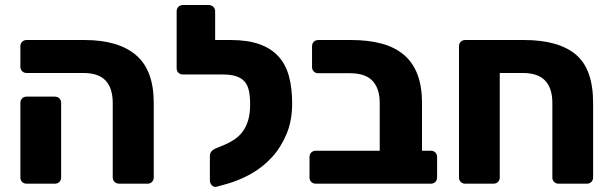

<svg xmlns="http://www.w3.org/2000/svg" viewBox="-20 -730 2432 763"><path d="M454 0Q443 0 435.5 -7Q428 -14 428 -25V-321Q428 -379 400 -409.5Q372 -440 311 -440H86Q75 -440 68 -447Q61 -454 61 -465V-546Q61 -557 68 -564Q75 -571 86 -571H316Q450 -571 520.5 -511Q591 -451 591 -321V-25Q591 -14 584 -7Q577 0 566 0ZM86 0Q75 0 68 -7Q61 -14 61 -25V-321Q61 -332 68 -339Q75 -346 86 -346H198Q209 -346 216 -339Q223 -332 223 -321V-25Q223 -14 216 -7Q209 0 198 0Z M841 12Q830 15 822 6.5Q814 -2 814 -13V-110Q814 -131 839 -141L871 -154Q892 -163 910.5 -175Q929 -187 943.5 -206Q958 -225 966 -251.5Q974 -278 974 -315Q974 -347 969 -370Q964 -393 951 -407Q938 -421 917 -427.5Q896 -434 864 -434H841H839H707Q696 -434 689 -441Q682 -448 682 -459V-685Q682 -696 689 -703Q696 -710 707 -710H809Q820 -710 827.5 -703Q835 -696 835 -685V-571H897Q964 -571 1010.5 -554.5Q1057 -538 1086 -506.5Q1115 -475 1128 -428Q1141 -381 1141 -319Q1141 -251 1119 -198Q1097 -145 1061 -105.5Q1025 -66 978 -39.5Q931 -13 881 1Z M1235 0Q1224 0 1217 -7Q1210 -14 1210 -25V-106Q1210 -117 1217 -124Q1224 -131 1235 -131H1489V-321Q1489 -378 1460.5 -408.5Q1432 -439 1371 -439H1245Q1234 -439 1227 -446Q1220 -453 1220 -464V-546Q1220 -557 1227 -564Q1234 -571 1245 -571H1376Q1443 -571 1495.5 -557Q1548 -543 1584 -513Q1620 -483 1638.5 -435.5Q1657 -388 1657 -321V-131H1692Q1703 -131 1710 -124Q1717 -117 1717 -106V-25Q1717 -14 1710 -7Q1703 0 1692 0Z M1829 0Q1818 0 1811 -7Q1804 -14 1804 -25V-546Q1804 -557 1811 -564Q1818 -571 1829 -571H2062Q2199 -571 2268 -513.5Q2337 -456 2337 -321V-25Q2337 -14 2330 -7Q2323 0 2312 0H2200Q2189 0 2182 -7Q2175 -14 2175 -25V-321Q2175 -379 2146.5 -409.5Q2118 -440 2057 -440H1966V-25Q1966 -14 1959 -7Q1952 0 1941 0Z"/></svg>

Font: Fz Rubik
Style: Bold
Weight: 700
Designer: Hubert and Fischer
Foundry: Hubert and Fischer
Version: Vit hóa bi FontZin.com